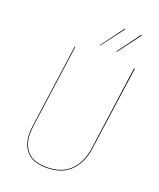

<svg xmlns="http://www.w3.org/2000/svg" viewBox="-159 -967 888 1072"><g transform="rotate(20 285.0 -430.5)"><path d="M453 -181Q442 -96 391 -43.5Q340 9 248 9Q168 9 130.5 -31.5Q93 -72 93 -141Q93 -161 96 -182L165 -680H169L100 -182Q97 -161 97 -141Q97 -74 133 -34.5Q169 5 248 5Q339 5 388.5 -46.5Q438 -98 449 -182L518 -680H523ZM397 -868 297 -735 294 -736 393 -870ZM496 -867 396 -734 393 -736 492 -870Z"/></g></svg>

Font: Fira Sans Condensed Four
Style: Italic
Weight: 100
Width: 3
Italic angle: -8°
Designer: bBox Type GmbH & Carrois Corporate GbR & Edenspiekermann AG
Foundry: bBox Type GmbH & Carrois Corporate GbR & Edenspiekermann AG
Version: Version 4.301